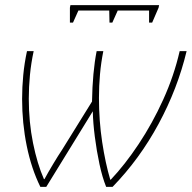

<svg xmlns="http://www.w3.org/2000/svg" viewBox="-20 -727 746 747"><path d="M137 0Q102 -71 84 -159.5Q66 -248 66 -342Q66 -388 70.5 -435Q75 -482 85 -528H111Q101 -482 96.5 -435Q92 -388 92 -343Q92 -252 108.5 -170.5Q125 -89 151 -30H153Q167 -56 186.5 -88.5Q206 -121 222 -145L338 -332Q340 -447 356 -528H382Q373 -483 369 -437.5Q365 -392 365 -346Q365 -257 377.5 -174.5Q390 -92 409 -28H411Q466 -86 519.5 -166.5Q573 -247 615 -339.5Q657 -432 679 -528H706Q671 -382 597 -245Q523 -108 418 0H393Q378 -37 367 -88.5Q356 -140 349 -194.5Q342 -249 341 -294L160 0ZM252 -639V-697L254 -707H599L597 -697L572 -639H560V-686H438L417 -639H406L405 -686H285L264 -639Z"/></svg>

Font: Noto Sans Disp Thin
Style: Italic
Weight: 100
Italic angle: -12°
Designer: Monotype Design Team
Foundry: Monotype Imaging Inc.
Version: Version 2.000;GOOG;noto-source:20170915:90ef993387c0